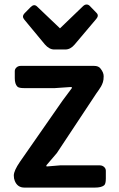

<svg xmlns="http://www.w3.org/2000/svg" viewBox="-20 -849 540 869"><path d="M192.9 -95.7 252 -100.6H431.6Q442.9 -100.6 450.9 -93.5Q459 -86.4 459 -76.2V-41Q459 -15.6 450.7 -9.8Q438 0 410.2 0H90.3Q59.1 0 46.9 -30.3Q42.5 -40.5 42.5 -54.7Q42.5 -76.2 70.3 -116.7L262.7 -393.1L302.7 -446.8Q305.7 -450.2 305.7 -452.6Q305.7 -455.1 299.3 -455.1L228 -450.2H88.9Q65.4 -450.2 58.6 -457Q46.9 -468.8 46.9 -495.1V-526.9Q46.9 -536.6 54.7 -543.7Q62.5 -550.8 73.7 -550.8H405.8Q425.8 -550.8 434.6 -539.1Q449.2 -521 449.2 -504.2Q449.2 -487.3 445.8 -477.1Q442.4 -466.8 437.5 -458Q432.6 -449.2 426.8 -441.4Q420.9 -433.6 416.5 -426.8L237.3 -156.2L191.4 -102.5Q189.5 -100.1 189.5 -97.9Q189.5 -95.7 192.9 -95.7ZM225.6 -625Q203.1 -625 183.1 -647.9L90.8 -759.3Q84 -767.1 84 -774.2Q84 -781.2 91.8 -789.6L118.7 -816.9Q134.3 -832.5 147.5 -819.8L251.5 -720.7L356 -821.3Q363.8 -828.6 371.8 -828.6Q379.9 -828.6 386.2 -822.3L417 -790.5Q428.7 -778.8 416 -763.7L317.4 -647Q298.8 -625 275.4 -625Z"/></svg>

Font: Capriola
Style: Regular
Weight: 400
Designer: Viktoriya Grabowska
Foundry: Viktoriya Grabowska
Version: Version 1.007